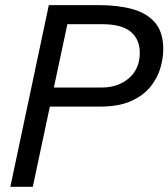

<svg xmlns="http://www.w3.org/2000/svg" viewBox="-20 -723 652 743"><path d="M20 0 168.9 -703.1H364.3Q437.5 -703.1 493.4 -687.5Q549.3 -671.9 580.6 -634.8Q611.8 -597.7 611.8 -532.7Q611.8 -497.6 600.3 -458.7Q588.9 -419.9 561.3 -386.2Q533.7 -352.5 486.3 -331.5Q439 -310.5 367.2 -310.5H172.9L106.9 0ZM188.5 -384.3H373.5Q437.5 -384.3 479.2 -420.7Q521 -457 521 -518.6Q521 -570.8 485.8 -600.1Q450.7 -629.4 375 -629.4H240.7Z"/></svg>

Font: Schibsted Grotesk
Style: Italic
Weight: 400
Italic angle: -12°
Designer: Bakken & Baeck AS, Henrik Kongsvoll
Foundry: Schibsted ASA
Version: Version 1.100; ttfautohint (v1.8.4.7-5d5b);gftools[0.9.25]